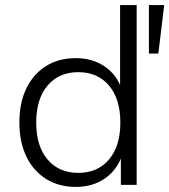

<svg xmlns="http://www.w3.org/2000/svg" viewBox="-20 -725 664 753"><path d="M277 8Q211 8 161 -23Q111 -54 83.5 -111Q56 -168 56 -245Q56 -322 83.5 -378.5Q111 -435 160.5 -466Q210 -497 277 -497Q343 -497 391 -464Q439 -431 457 -375H451V-705H516V0H454V-117H459Q440 -59 392 -25.5Q344 8 277 8ZM287 -47Q363 -47 407.5 -99.5Q452 -152 452 -244Q452 -337 407.5 -389.5Q363 -442 287 -442Q211 -442 166.5 -389.5Q122 -337 122 -244Q122 -152 166.5 -99.5Q211 -47 287 -47ZM564 -515V-705H624L601 -515Z"/></svg>

Font: Nunito Sans 10pt Light
Style: Regular
Weight: 300
Designer: Vernon Adams
Foundry: Vernon Adams
Version: Version 3.101;gftools[0.9.27]